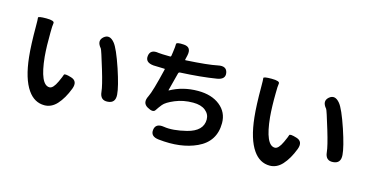

<svg xmlns="http://www.w3.org/2000/svg" viewBox="-83 -1189 3167 1646"><g transform="rotate(15 1500.0 -366.5)"><path d="M358 22Q269 22 211 -61Q145 -155 125 -345Q114 -446 114 -615Q114 -676 111.5 -689Q109 -702 183 -702Q257 -702 252.5 -677.5Q248 -653 248 -593Q246 -475 254 -381Q278 -138 361 -138Q393 -138 425 -207Q449 -259 452.5 -273.5Q456 -288 518 -269Q581 -250 554 -178Q519 -86 468 -30Q420 22 358 22ZM876 -148Q809 -142 802 -216Q797 -268 757 -401Q707 -567 700 -574Q651 -631 697 -671Q744 -711 792 -653Q828 -610 883 -447Q933 -296 938 -228Q944 -153 876 -148Z M1381 52Q1306 44 1314 -17Q1322 -77 1397 -65Q1476 -52 1597 -82Q1735 -117 1735 -220Q1735 -267 1696 -298.5Q1657 -330 1586 -330Q1499 -330 1426.5 -299.5Q1354 -269 1331 -240Q1309 -213 1291 -185Q1274 -157 1220 -188Q1167 -218 1201 -284Q1227 -335 1276 -542Q1277 -547 1272 -547Q1180 -549 1174 -550Q1098 -557 1106 -617Q1114 -678 1189 -665Q1209 -662 1292 -661Q1300 -661 1301 -669L1306 -702Q1314 -758 1313 -776.5Q1312 -795 1381 -790Q1450 -785 1433 -708L1424 -669Q1423 -664 1428 -664Q1623 -675 1708 -693Q1782 -709 1793 -651Q1804 -593 1729 -581Q1595 -559 1409 -550Q1398 -549 1395 -538L1354 -380Q1353 -375 1357 -377Q1466 -438 1601 -438Q1722 -438 1796 -379Q1870 -320 1870 -224Q1870 -60 1721 9Q1581 74 1381 52Z M2358 22Q2269 22 2211 -61Q2145 -155 2125 -345Q2114 -446 2114 -615Q2114 -676 2111.5 -689Q2109 -702 2183 -702Q2257 -702 2252.5 -677.5Q2248 -653 2248 -593Q2246 -475 2254 -381Q2278 -138 2361 -138Q2393 -138 2425 -207Q2449 -259 2452.5 -273.5Q2456 -288 2518 -269Q2581 -250 2554 -178Q2519 -86 2468 -30Q2420 22 2358 22ZM2876 -148Q2809 -142 2802 -216Q2797 -268 2757 -401Q2707 -567 2700 -574Q2651 -631 2697 -671Q2744 -711 2792 -653Q2828 -610 2883 -447Q2933 -296 2938 -228Q2944 -153 2876 -148Z"/></g></svg>

Font: Resource Han Rounded KR
Style: Bold
Weight: 700
Designer: Cyano Hao (round all glyphs); Ryoko NISHIZUKA 西塚涼子 (kana, bopomofo & ideographs); Paul D. Hunt (Latin, Greek & Cyrillic)
Foundry: Cyano Hao
Version: 0.990